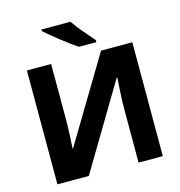

<svg xmlns="http://www.w3.org/2000/svg" viewBox="-131 -1047 1093 1163"><g transform="rotate(-15 415.5 -465.5)"><path d="M85 -714V0H282L599 -531H603Q601 -508 597.5 -444Q594 -380 594 -331V0H746V-714H550L233 -186H230Q232 -208 234.5 -267.5Q237 -327 237 -375V-714ZM416 -931H234V-921Q265 -893 326 -845Q387 -797 427 -771H536V-784Q511 -812 475 -854.5Q439 -897 416 -931Z"/></g></svg>

Font: Noto Sans UI Extra
Style: Regular
Weight: 800
Designer: Monotype Design Team
Foundry: Monotype Imaging Inc.
Version: Version 1.901